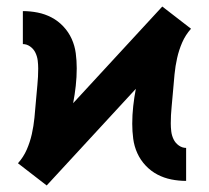

<svg xmlns="http://www.w3.org/2000/svg" viewBox="-20 -554 640 588"><path d="M123 14 79 -20 35 -54Q52 -73 62 -96Q72 -119 77.5 -143.5Q83 -168 85.5 -193.5Q88 -219 90 -244Q92 -269 94.5 -294Q97 -319 97 -344Q97 -356 95.5 -368.5Q94 -381 88.5 -392.5Q83 -404 72.5 -411.5Q62 -419 50 -419V-520Q73 -520 95.5 -515.5Q118 -511 138 -500.5Q158 -490 174 -473Q190 -456 199.5 -435Q209 -414 212 -391Q215 -368 215 -345Q215 -318 212 -291Q209 -264 204 -238L477 -534L521 -500L565 -466Q548 -447 538 -424Q528 -401 522.5 -376.5Q517 -352 514.5 -326.5Q512 -301 510 -276Q508 -251 505.5 -226Q503 -201 503 -176Q503 -164 504.5 -151.5Q506 -139 511.5 -127.5Q517 -116 527.5 -108.5Q538 -101 550 -101V0Q527 0 504.5 -4.5Q482 -9 462 -19.5Q442 -30 426 -47Q410 -64 400.5 -85Q391 -106 388 -129Q385 -152 385 -175Q385 -202 388 -229Q391 -256 396 -282Z"/></svg>

Font: Iosevka Custom Extended
Style: Bold
Weight: 700
Width: 7
Monospace: yes
Designer: Belleve Invis
Foundry: Belleve Invis
Version: Version 11.2.4; ttfautohint (v1.8.4)